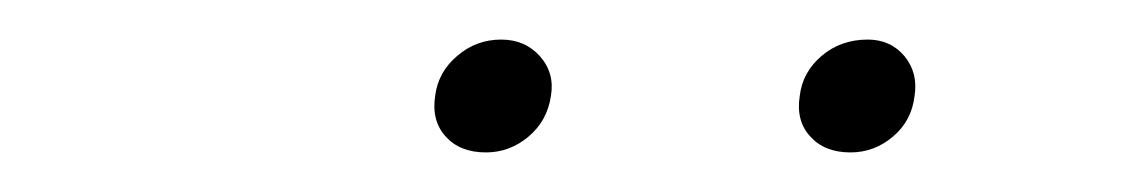

<svg xmlns="http://www.w3.org/2000/svg" viewBox="-20 -673 575 98"><path d="M414.1 -595.2Q400.9 -595.2 393.6 -603.3Q386.2 -611.3 388.2 -624Q389.6 -636.2 399.4 -644.5Q409.2 -652.8 422.9 -652.8Q434.6 -652.8 441.7 -644.3Q448.7 -635.7 446.8 -624Q445.3 -611.3 435.8 -603.3Q426.3 -595.2 414.1 -595.2ZM202.1 -624Q203.6 -636.2 213.4 -644.5Q223.1 -652.8 235.8 -652.8Q248 -652.8 255.6 -644.3Q263.2 -635.7 261.2 -624Q259.3 -611.3 249.8 -603.3Q240.2 -595.2 228 -595.2Q214.8 -595.2 207.5 -603.3Q200.2 -611.3 202.1 -624Z"/></svg>

Font: Human Sans ExtraLight
Style: Italic
Weight: 200
Italic angle: -8°
Designer: Tim Radville
Foundry: Continuum
Version: Version 1.000;FEAKit 1.0